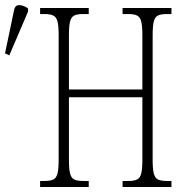

<svg xmlns="http://www.w3.org/2000/svg" viewBox="-30 -746 738 766"><path d="M130 0V-24H148Q171 -24 183 -30Q195 -36 199.5 -54Q204 -72 204 -109V-606Q204 -642 199.5 -660Q195 -678 182.5 -684Q170 -690 147 -690H130V-714H324V-690H301Q278 -690 266 -684Q254 -678 249.5 -660Q245 -642 245 -606V-389H538V-605Q538 -642 533.5 -660Q529 -678 517 -684Q505 -690 482 -690H459V-714H654V-690H636Q612 -690 600 -684Q588 -678 583.5 -660Q579 -642 579 -605V-108Q579 -72 583.5 -54Q588 -36 600 -30Q612 -24 636 -24H654V0H459V-24H482Q505 -24 517 -30Q529 -36 533.5 -54Q538 -72 538 -109V-358H245V-109Q245 -72 249.5 -54Q254 -36 266 -30Q278 -24 301 -24H324V0ZM7 -525 -10 -533 26 -705Q30 -727 48.5 -725.5Q67 -724 82 -712V-700Z"/></svg>

Font: Noto Serif ExtraCondensed ExtraLight
Style: Regular
Weight: 200
Width: 2
Designer: Monotype Design Team
Foundry: Monotype Imaging Inc.
Version: Version 2.015